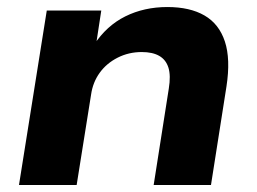

<svg xmlns="http://www.w3.org/2000/svg" viewBox="-20 -526 731 546"><path d="M34 0 113 -496H268L253 -398H247Q283 -453 336.5 -479.5Q390 -506 456 -506Q520 -506 561.5 -482Q603 -458 619.5 -408Q636 -358 624 -280L580 0H417L460 -274Q466 -311 459 -333.5Q452 -356 433 -367Q414 -378 383 -378Q346 -378 314.5 -362Q283 -346 263.5 -319Q244 -292 239 -257L198 0Z"/></svg>

Font: Nunito Sans 10pt SemiExpanded ExtraBold
Style: Italic
Weight: 800
Width: 6
Italic angle: -9°
Designer: Vernon Adams
Foundry: Vernon Adams
Version: Version 3.101;gftools[0.9.27]